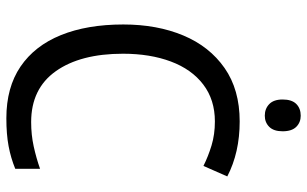

<svg xmlns="http://www.w3.org/2000/svg" viewBox="-201 -755 966 604"><g transform="rotate(90 282.0 -453.0)"><path d="M362 -646Q294 -646 246 -609.5Q198 -573 173.5 -507.5Q149 -442 149 -357Q149 -223 204 -145.5Q259 -68 364 -68Q404 -68 440.5 -76Q477 -84 511 -96V-18Q477 -4 439.5 3Q402 10 352 10Q255 10 189.5 -34.5Q124 -79 90.5 -161.5Q57 -244 57 -358Q57 -464 91.5 -546.5Q126 -629 194 -676.5Q262 -724 362 -724Q460 -724 535 -685L502 -610Q472 -625 437.5 -635.5Q403 -646 362 -646ZM344 -916Q365 -916 379 -902Q393 -888 393 -859Q393 -831 379 -817Q365 -803 344 -803Q322 -803 307.5 -817Q293 -831 293 -859Q293 -888 307 -902Q321 -916 344 -916Z"/></g></svg>

Font: Noto Sans Telugu SemiCondensed
Style: Regular
Weight: 400
Width: 4
Designer: Jelle Bosma - Monotype Design Team
Foundry: Monotype Imaging Inc.
Version: Version 2.005; ttfautohint (v1.8.4.7-5d5b)